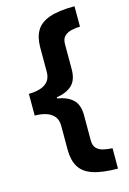

<svg xmlns="http://www.w3.org/2000/svg" viewBox="-132 -783 676 1010"><g transform="rotate(-15 206.0 -278.0)"><path d="M380.3 164.1Q294.3 163.7 243.7 146.4Q193.1 129.1 171.6 92.4Q150 55.7 150 -0.4V-131.5Q150 -163.1 133.9 -182.4Q117.7 -201.6 90.4 -210.2Q63.1 -218.8 29.2 -218.8V-337Q63.7 -337.4 91 -345.7Q118.3 -354.1 134.2 -373.4Q150 -392.7 150 -423.9V-557.2Q150 -612.7 171.6 -648.9Q193.3 -685.1 243.8 -702.6Q294.3 -720.1 380.3 -720.1V-609.1Q354.9 -608.7 332 -602.9Q309.1 -597.2 294.7 -583Q280.3 -568.8 280.3 -540.7V-404Q280.3 -346.9 251.2 -318.5Q222 -290.2 166.4 -281.4V-275.4Q223 -266 251.7 -237.6Q280.3 -209.3 280.3 -154.6V-14.9Q280.3 12.2 294.5 26.9Q308.8 41.6 331.9 46.8Q355.1 52.1 380.3 53.1Z"/></g></svg>

Font: Noto Sans Khmer UI
Style: Regular
Weight: 400
Designer: Danh Hong and the Monotype Design Team
Foundry: Monotype Imaging Inc.
Version: Version 2.002